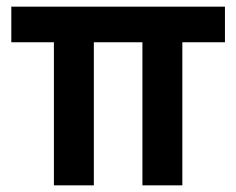

<svg xmlns="http://www.w3.org/2000/svg" viewBox="-20 -557 710 577"><path d="M142 0V-430H14V-537H656V-430H528V0H408V-430H262V0Z"/></svg>

Font: Plus Jakarta Display Medium
Style: Regular
Weight: 500
Designer: Gumpita Rahayu
Foundry: Tokotype Studio
Version: Version 1.000